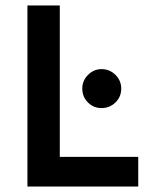

<svg xmlns="http://www.w3.org/2000/svg" viewBox="-20 -680 540 700"><path d="M80 0V-660H198V-108H484V0ZM350 -286Q321 -286 300.5 -306.5Q280 -327 280 -357Q280 -386 301 -407Q322 -428 350 -428Q380 -428 401 -407Q422 -386 422 -357Q422 -327 401 -306.5Q380 -286 350 -286Z"/></svg>

Font: Lil Grotesk Bold
Style: Regular
Weight: 700
Designer: Bastien Sozeau
Foundry: NBR — Bastien Sozeau
Version: Version 4.002; ttfautohint (v1.8.4.7-5d5b)